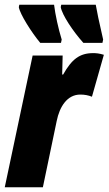

<svg xmlns="http://www.w3.org/2000/svg" viewBox="-32 -786 456 806"><path d="M318 -606H398L401 -620C384 -693 374 -742 370 -766H225L223 -756C229 -723 274 -655 318 -606ZM137 -606H224L227 -620C213 -665 200 -725 195 -766H49L47 -756C52 -726 101 -649 137 -606ZM-12 0H148L206 -278C218 -338 250 -389 305 -389C323 -389 339 -386 354 -380L404 -556C384 -562 372 -563 359 -563C302 -563 269 -537 233 -473H229L231 -553H105Z"/></svg>

Font: Noto Sans ExtraCondensed Black
Style: Italic
Weight: 900
Width: 2
Italic angle: -12°
Designer: Monotype Design Team
Foundry: Monotype Imaging Inc.
Version: Version 2.013